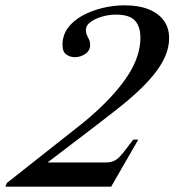

<svg xmlns="http://www.w3.org/2000/svg" viewBox="-62 -702 656 722"><path d="M-42 0 -36 -14 221 -217Q264 -250 301 -284Q338 -318 368.5 -352.5Q399 -387 421 -421.5Q443 -456 454.5 -491Q466 -526 466 -560Q466 -602 445.5 -624.5Q425 -647 374 -647Q346 -647 320 -639Q294 -631 277.5 -618.5Q261 -606 261 -590Q261 -578 265 -569.5Q269 -561 273 -553Q277 -545 277 -533Q277 -512 259 -499.5Q241 -487 219 -487Q202 -487 187.5 -497Q173 -507 173 -533Q173 -569 193 -596.5Q213 -624 247.5 -643Q282 -662 323.5 -672Q365 -682 407 -682Q460 -682 497 -667Q534 -652 554 -624.5Q574 -597 574 -559Q574 -523 558.5 -488.5Q543 -454 516 -421Q489 -388 454.5 -356Q420 -324 381 -293.5Q342 -263 303 -233L117 -91H334Q352 -91 364.5 -96Q377 -101 388.5 -113Q400 -125 417 -148L439 -177H458L356 0Z"/></svg>

Font: Ibarra Real Nova Medium
Style: Italic
Weight: 500
Italic angle: -22°
Designer: Jose Maria Ribagorda & Octavio Pardo
Foundry: Octavio Pardo
Version: Version 2.000